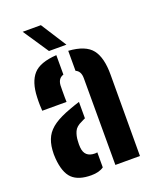

<svg xmlns="http://www.w3.org/2000/svg" viewBox="-145 -857 764 947"><g transform="rotate(-20 237.0 -383.5)"><path d="M49 -374.5Q48 -384.5 47.5 -405.5Q47 -426.5 48 -446.5Q51 -525 85.8 -564Q120.5 -603 208 -608.5V-506.5Q179 -497.5 176.5 -462Q176 -454 176 -434.8Q176 -415.5 176 -397.5Q176 -379.5 176.5 -374.5ZM296.5 0V-455.5Q296.5 -492.5 270.5 -503.5V-608.5Q359.5 -602.5 393.2 -559.2Q427 -516 426.5 -426L425.5 0ZM30 -130.5Q29 -140 29 -153.2Q29 -166.5 30 -175.5Q33 -215 48.2 -243.8Q63.5 -272.5 95.8 -294.5Q128 -316.5 182.5 -336Q195.5 -341 208.2 -345.2Q221 -349.5 234 -353.5V-267.5Q229 -265.5 224.2 -263Q219.5 -260.5 214.5 -258Q183 -244.5 173.5 -222.2Q164 -200 163 -175Q162 -162 162.2 -156.2Q162.5 -150.5 163 -140Q167.5 -87.5 221.5 -87.5Q229 -87.5 234 -89V-10Q210 7.5 168 7.5Q101 7.5 68.5 -24Q36 -55.5 30 -130.5ZM181 -640 91.5 -773.5H187L272.5 -640Z"/></g></svg>

Font: Big Shoulders Stencil Text ExtraBold
Style: Regular
Weight: 800
Designer: Patric King
Foundry: XO Type Co
Version: Version 1.000